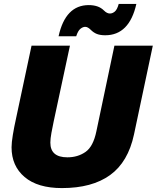

<svg xmlns="http://www.w3.org/2000/svg" viewBox="-20 -944 800 980"><path d="M296 16Q172 16 105.5 -40.5Q39 -97 39 -192Q39 -216 45.5 -255.5Q52 -295 62 -340L141 -711H337L254 -324Q248 -296 242.5 -266Q237 -236 237 -216Q237 -141 324 -141Q377 -141 416.5 -168.5Q456 -196 472 -274L564 -711H760L664 -258Q634 -117 542 -50.5Q450 16 296 16ZM517 -764Q492 -764 475 -770.5Q458 -777 443 -792Q428 -807 415 -807Q403 -807 390.5 -797Q378 -787 369 -759H279Q314 -918 433 -918Q457 -918 476.5 -911.5Q496 -905 511 -890Q526 -875 541 -875Q554 -875 566 -885Q578 -895 586 -924H676Q640 -764 517 -764Z"/></svg>

Font: Geist Black
Style: Italic
Weight: 900
Italic angle: -12°
Designer: Basement.studio, Andrés Briganti, Mateo Zaragoza
Foundry: Basement.studio, Vercel, Andrés Briganti, Guido Ferreyra, Mateo Zaragoza
Version: Version 1.500; ttfautohint (v1.8.4.7-5d5b)